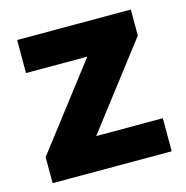

<svg xmlns="http://www.w3.org/2000/svg" viewBox="-85 -610 668 690"><g transform="rotate(-15 249.5 -265.0)"><path d="M28 0V-97L266 -407H38V-530H461V-433L223 -123H471V0Z"/></g></svg>

Font: Radio Canada Big
Style: Regular
Weight: 400
Designer: Étienne Aubert Bonn
Foundry: Coppers and Brasses
Version: Version 1.001